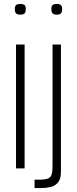

<svg xmlns="http://www.w3.org/2000/svg" viewBox="-20 -862 394 983"><path d="M62 0V-634H106V0ZM84 -787Q76 -787 69.5 -789Q63 -791 59.5 -797Q56 -803 56 -815Q56 -833 64 -837.5Q72 -842 84 -842Q96 -842 104 -837.5Q112 -833 112 -815Q112 -803 108.5 -797Q105 -791 98.5 -789Q92 -787 84 -787ZM157 101V58H189Q209 57 221 53.5Q233 50 239 42Q245 34 247 19.5Q249 5 249 -19V-204H292V17Q292 54 277 72Q262 90 238.5 95.5Q215 101 189 101ZM249 -198V-634H292V-198ZM271 -787Q263 -787 256.5 -789Q250 -791 246.5 -797Q243 -803 243 -815Q243 -833 251 -837.5Q259 -842 271 -842Q282 -842 290 -837.5Q298 -833 298 -815Q298 -803 294.5 -797Q291 -791 285 -789Q279 -787 271 -787Z"/></svg>

Font: Matangi Light
Style: Regular
Weight: 300
Designer: Prashant Pant
Foundry: The Graphic Ant
Version: Version 3.002